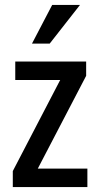

<svg xmlns="http://www.w3.org/2000/svg" viewBox="-20 -760 404 780"><path d="M32 0V-65L237 -459L253 -435H42V-510H330V-452L121 -51L105 -75H335V0ZM182 -583H110L192 -740H305Z"/></svg>

Font: Instrument Sans Condensed Medium
Style: Regular
Weight: 500
Width: 3
Designer: Rodrigo Fuenzalida
Foundry: fragTYPE
Version: Version 1.000;gftools[0.9.28]